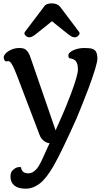

<svg xmlns="http://www.w3.org/2000/svg" viewBox="-20 -884 627 1155"><path d="M2.4 0ZM29.3 -516.6 19 -514.6Q8.3 -514.6 3.9 -529.3Q2.4 -533.2 2.4 -540.5Q2.4 -547.9 10.7 -558.6Q19 -569.3 32.2 -577.1Q61.5 -595.2 94.2 -595.2Q120.1 -595.2 131.3 -587.9Q153.3 -574.2 165.5 -532.2L314.5 -100.1Q360.4 -202.1 377.4 -244.6L407.2 -320.3Q448.7 -431.6 448.7 -465.6Q448.7 -499.5 437 -515.1Q425.3 -530.8 396.5 -533.7Q391.1 -539.6 391.1 -549.6Q391.1 -559.6 400.1 -568.1Q409.2 -576.7 423.8 -583Q453.6 -595.2 485.1 -595.2Q516.6 -595.2 529.8 -592Q543 -588.9 550.8 -581.5Q565.9 -567.9 565.9 -530.8Q565.9 -497.6 513.7 -355.5Q464.8 -228.5 440.4 -171.4Q350.6 28.8 305.2 108.9Q259.8 189 219.2 220Q178.7 251 133.8 251Q88.9 251 65.9 231.7Q43 212.4 43 178.7Q43 153.3 55.7 140.6Q79.6 116.7 106.4 122.1Q110.8 158.7 150.4 158.7Q186 158.7 214.4 112.3Q227.5 90.3 240.2 61L268.6 -2L278.3 -22Q250 -25.9 230.5 -49.8Q222.7 -59.1 217.8 -73.2L81.1 -432.1L69.3 -460.9Q46.9 -516.6 29.3 -516.6ZM195.3 -678.2Q171.4 -659.7 157.7 -659.7Q144 -659.7 135.5 -668Q127 -676.3 127 -680.7Q127 -689.5 130.4 -692.9L243.2 -841.8Q255.4 -863.8 291 -863.8Q325.7 -863.8 342.8 -841.8L455.1 -692.9Q458.5 -689 458.5 -682.6Q458.5 -676.3 450 -668Q441.4 -659.7 429.4 -659.7Q417.5 -659.7 408.4 -665.5Q399.4 -671.4 390.1 -678.2L292.5 -756.3Z"/></svg>

Font: Quando
Style: Regular
Weight: 400
Version: Version 1.002